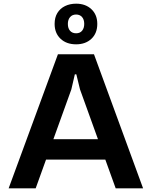

<svg xmlns="http://www.w3.org/2000/svg" viewBox="-20 -1024 826 1044"><path d="M27 0 295 -729H491L758 0H609L415 -538L395 -620H387L368 -538L174 0ZM216 -156 254 -267H530L568 -156ZM394 -783Q341 -783 309 -813.5Q277 -844 277 -894Q277 -929 292 -953.5Q307 -978 333.5 -991Q360 -1004 394 -1004Q445 -1004 477 -974Q509 -944 509 -894Q509 -843 477 -813Q445 -783 394 -783ZM394 -843Q415 -843 426.5 -857Q438 -871 438 -894Q438 -918 426 -931.5Q414 -945 394 -945Q373 -945 361 -931Q349 -917 349 -894Q349 -870 361 -856.5Q373 -843 394 -843Z"/></svg>

Font: Hubot Sans SemiBold
Style: Regular
Weight: 600
Designer: Deni Anggara
Foundry: GitHub, Inc., Subsidiary of Microsoft Corporation
Version: Version 2.000